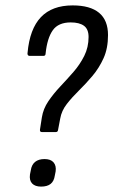

<svg xmlns="http://www.w3.org/2000/svg" viewBox="-20 -683 420 711"><path d="M135 -194Q127 -194 128 -203L135 -248Q140 -280 159 -308Q178 -336 203 -362.5Q228 -389 252 -416.5Q276 -444 292 -476Q308 -508 308 -546Q308 -575 291 -587.5Q274 -600 242 -600Q196 -600 175.5 -571Q155 -542 149 -486Q149 -476 141 -476H89Q85 -476 83 -479.5Q81 -483 82 -487Q90 -576 131.5 -619.5Q173 -663 249 -663Q314 -663 347 -635.5Q380 -608 380 -553Q380 -504 363.5 -467.5Q347 -431 322.5 -402Q298 -373 272.5 -348Q247 -323 227.5 -298Q208 -273 203 -244L195 -202Q194 -194 187 -194ZM132 8Q110 8 99 -3.5Q88 -15 91 -37L94 -52Q97 -73 110 -83.5Q123 -94 145 -94Q168 -94 178.5 -81.5Q189 -69 186 -48L183 -33Q180 -12 167.5 -2Q155 8 132 8Z"/></svg>

Font: Sofia Sans Condensed
Style: Italic
Weight: 400
Italic angle: -9°
Designer: Botio Nikoltchev, Ani Petrova
Foundry: lettersoup
Version: Version 4.101